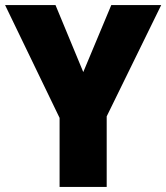

<svg xmlns="http://www.w3.org/2000/svg" viewBox="-20 -734 653 754"><path d="M307 -451 417 -714H613L399 -277V0H214V-271L0 -714H198Z"/></svg>

Font: Noto Sans SemiCondensed Black
Style: Regular
Weight: 900
Width: 4
Designer: Monotype Design Team
Foundry: Monotype Imaging Inc.
Version: Version 2.013; ttfautohint (v1.8.4.7-5d5b)